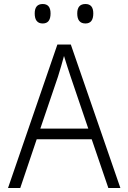

<svg xmlns="http://www.w3.org/2000/svg" viewBox="-20 -937 640 957"><path d="M445 -870Q445 -917 406 -917Q365 -917 365 -870Q365 -820 406 -820Q445 -820 445 -870ZM232 -870Q232 -917 193 -917Q153 -917 153 -870Q153 -820 193 -820Q232 -820 232 -870ZM269 -555Q285 -606 299 -658Q306 -636 315 -607Q324 -578 332 -555L420 -296H181ZM520 0H580L333 -715H266L20 0H81L163 -243H437Z"/></svg>

Font: Noto Sans Mono UI Light
Style: Regular
Weight: 300
Designer: Monotype Design team
Foundry: Monotype Imaging Inc.
Version: 1.000